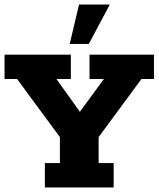

<svg xmlns="http://www.w3.org/2000/svg" viewBox="-20 -823 696 843"><path d="M177 0V-107H243V-221L55 -476H0V-583H291V-476H228L353 -301H308L436 -476H373V-583H656V-476H601L413 -221V-107H479V0ZM286 -630 327 -803H462L370 -630Z"/></svg>

Font: Rokkitt ExtraBold
Style: Regular
Weight: 800
Version: Version 3.103